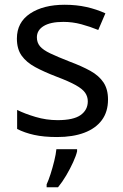

<svg xmlns="http://www.w3.org/2000/svg" viewBox="-20 -566 519 807"><path d="M434 -148Q434 -96 408 -61Q382 -26 334 -8Q286 10 220 10Q164 10 123.5 1Q83 -8 52 -24V-104Q84 -88 129.5 -74.5Q175 -61 222 -61Q289 -61 319 -82.5Q349 -104 349 -140Q349 -160 338 -176Q327 -192 298.5 -208Q270 -224 217 -244Q165 -264 128 -284Q91 -304 71 -332Q51 -360 51 -404Q51 -472 106.5 -509Q162 -546 252 -546Q301 -546 343.5 -536.5Q386 -527 423 -510L393 -440Q359 -454 322 -464Q285 -474 246 -474Q192 -474 163.5 -456.5Q135 -439 135 -409Q135 -387 148 -371.5Q161 -356 191.5 -341.5Q222 -327 273 -307Q324 -288 360 -268Q396 -248 415 -219.5Q434 -191 434 -148ZM304 70Q300 88 287.5 115.5Q275 143 258.5 171Q242 199 224 221H176V209Q184 192 192.5 165.5Q201 139 208 110.5Q215 82 217 61H304Z"/></svg>

Font: Noto Sans Meetei Mayek
Style: Regular
Weight: 400
Designer: Monotype Design Team and Neelakash Kshetrimayum
Foundry: Monotype Imaging Inc.
Version: Version 2.002